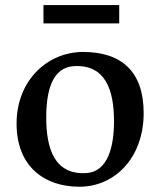

<svg xmlns="http://www.w3.org/2000/svg" viewBox="-20 -709 618 740"><path d="M43.9 -232.4C43.9 -67.4 150.9 10.7 286.1 10.7C422.4 10.7 533.7 -100.6 533.7 -273.4C533.7 -433.6 447.8 -508.8 300.3 -508.8C165 -508.8 43.9 -401.4 43.9 -232.4ZM158.2 -256.3C158.2 -355.5 179.7 -449.2 265.1 -454.1C386.2 -460.9 419.4 -362.8 419.4 -241.2C419.4 -148.4 397.9 -47.4 313 -42C190.9 -34.2 158.2 -134.8 158.2 -256.3ZM147.5 -618.7H439.5V-689.5H147.5Z"/></svg>

Font: Donegal One
Style: Regular
Weight: 400
Designer: Gary Lonergan
Foundry: Sorkin Type Co.
Version: Version 1.004